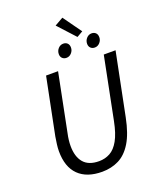

<svg xmlns="http://www.w3.org/2000/svg" viewBox="-172 -1056 961 1170"><g transform="rotate(-20 308.0 -471.0)"><path d="M285.7 12Q186.2 12 132.6 -40.9Q79.1 -93.8 79.1 -195.5Q79.1 -216.6 82.2 -240Q85.3 -263.4 89.3 -287.8L163.4 -656.3H241.2L166.2 -281Q161.3 -258.9 159.1 -239.4Q156.9 -220 156.9 -202Q156.9 -132.1 189.3 -93.7Q221.7 -55.2 289.7 -55.2Q328.1 -55.2 360.7 -72.8Q393.2 -90.4 417.6 -133.9Q442.1 -177.4 457.3 -254.2L537.6 -656.3H614L532.4 -250.6Q512.6 -151.6 477.5 -94.1Q442.3 -36.6 393.7 -12.3Q345.1 12 285.7 12ZM317.8 -715Q301.4 -715 291.1 -725.1Q280.8 -735.2 280.8 -752Q280.8 -772.7 294.6 -788Q308.5 -803.2 327.5 -803.2Q343.9 -803.2 354.2 -793.3Q364.5 -783.4 364.5 -764.9Q364.5 -745.5 350.8 -730.2Q337.2 -715 317.8 -715ZM501.5 -715Q485 -715 474.7 -725.1Q464.4 -735.2 464.4 -752Q464.4 -772.7 478.3 -788Q492.1 -803.2 511.1 -803.2Q527.6 -803.2 537.9 -793.3Q548.2 -783.4 548.2 -764.9Q548.2 -745.5 534.5 -730.2Q520.8 -715 501.5 -715ZM423.8 -811.7 322.3 -922.5 377.1 -953.7 462.8 -834.2Z"/></g></svg>

Font: Source Sans Variable
Style: Italic
Weight: 200
Italic angle: -11°
Designer: Paul D. Hunt
Foundry: Adobe Systems Incorporated
Version: Version 3.006;hotconv 1.0.111;makeotfexe 2.5.65597